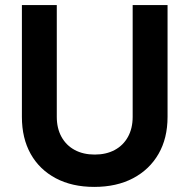

<svg xmlns="http://www.w3.org/2000/svg" viewBox="-20 -720 744 754"><path d="M350 14Q263 14 199 -20Q135 -54 100.5 -115.5Q66 -177 66 -261V-700H203V-261Q203 -216 221.5 -182.5Q240 -149 273.5 -131Q307 -113 352 -113Q397 -113 430.5 -131Q464 -149 482.5 -182.5Q501 -216 501 -261V-700H638V-261Q638 -177 602.5 -115.5Q567 -54 502.5 -20Q438 14 350 14Z"/></svg>

Font: Figtree Light
Style: Bold
Weight: 700
Version: Version 2.002